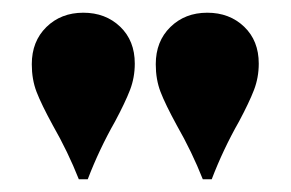

<svg xmlns="http://www.w3.org/2000/svg" viewBox="-20 -750 457 302"><path d="M192 -650Q192 -628 184.5 -608.5Q177 -589 161 -559Q136 -515 118 -468H104Q87 -511 63 -553Q45 -586 37.5 -605.5Q30 -625 30 -649Q30 -685 53 -707.5Q76 -730 111 -730Q146 -730 169 -708Q192 -686 192 -650ZM387 -650Q387 -628 379.5 -608.5Q372 -589 356 -559Q331 -515 313 -468H299Q282 -511 258 -553Q240 -586 232.5 -605.5Q225 -625 225 -649Q225 -685 248 -707.5Q271 -730 306 -730Q341 -730 364 -708Q387 -686 387 -650Z"/></svg>

Font: Playfair Display SC Black
Style: Regular
Weight: 900
Designer: Claus Eggers Sørensen
Foundry: Claus Eggers Sørensen
Version: Version 1.200; ttfautohint (v1.6)